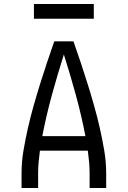

<svg xmlns="http://www.w3.org/2000/svg" viewBox="-20 -942 640 962"><path d="M88 0V-74Q88 -131 97.5 -187Q107 -243 119.5 -298.5Q132 -354 147.5 -409Q163 -464 180 -518.5Q197 -573 215 -627Q233 -681 252 -735H348Q367 -681 385 -627Q403 -573 420 -518.5Q437 -464 452.5 -409Q468 -354 480.5 -298.5Q493 -243 502.5 -187Q512 -131 512 -74V0H429V-74Q429 -102 426.5 -130Q424 -158 420 -187H180Q176 -158 173.5 -130Q171 -102 171 -74V0ZM408 -260Q388 -364 360 -466Q332 -568 300 -669Q268 -568 240 -466Q212 -364 192 -260ZM150 -848V-922H450V-848Z"/></svg>

Font: Zed Sans Extended
Style: Regular
Weight: 400
Width: 7
Designer: Belleve Invis
Foundry: Belleve Invis
Version: Version 1.0.0; ttfautohint (v1.8.4)